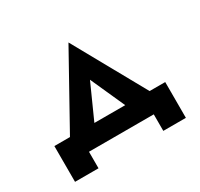

<svg xmlns="http://www.w3.org/2000/svg" viewBox="-127 -655 944 906"><g transform="rotate(-30 344.5 -202.5)"><path d="M521 0H168V90H40V-105H125L342 -495L559 -105H644V90H521ZM342 -292 258 -105H426Z"/></g></svg>

Font: Von Semi
Style: Regular
Weight: 600
Version: Version 4.000; ttfautohint (v1.8.4.7-5d5b)